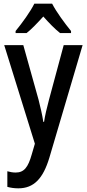

<svg xmlns="http://www.w3.org/2000/svg" viewBox="-20 -786 473 1046"><path d="M264 -766H167C146 -723 101 -661 65 -617V-606H125C152 -627 184 -661 216 -696C247 -661 278 -629 307 -606H367V-617C332 -660 287 -721 264 -766ZM3 -540 170 -3 153 55C133 126 111 154 65 154C50 154 33 151 20 147V232C38 237 57 240 80 240C165 240 215 186 249 73L430 -540H327L247 -243C235 -198 225 -156 220 -122H216C210 -162 200 -203 190 -243L107 -540Z"/></svg>

Font: Noto Sans Thai Cond Med
Style: Regular
Weight: 500
Width: 3
Designer: Monotype Design Team
Foundry: Monotype Imaging Inc.
Version: Version 2.002